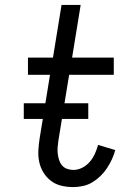

<svg xmlns="http://www.w3.org/2000/svg" viewBox="-20 -755 540 783"><path d="M279 8Q254 8 230.5 2.5Q207 -3 188.5 -17Q170 -31 157.5 -51Q145 -71 140 -94.5Q135 -118 136.5 -143Q138 -168 142 -193L184 -450H94V-520H196L231 -735H309L274 -520H444V-450H262L218 -181Q216 -168 215 -154.5Q214 -141 215.5 -128Q217 -115 221 -102.5Q225 -90 233 -80.5Q241 -71 253.5 -66.5Q266 -62 279 -62Q298 -62 315.5 -71Q333 -80 346 -95Q359 -110 367 -128Q375 -146 380 -164L450 -143Q445 -124 436.5 -105.5Q428 -87 416.5 -69.5Q405 -52 389.5 -37Q374 -22 356.5 -11.5Q339 -1 318.5 3.5Q298 8 279 8ZM77 -270V-334H340V-270Z"/></svg>

Font: Iosevka Curly
Style: Italic
Weight: 400
Italic angle: -9°
Monospace: yes
Designer: Belleve Invis
Foundry: Belleve Invis
Version: Version 22.1.2; ttfautohint (v1.8.4)